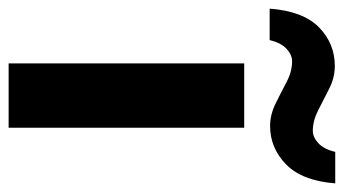

<svg xmlns="http://www.w3.org/2000/svg" viewBox="-245 -601 797 445"><g transform="rotate(90 153.5 -378.5)"><path d="M227 0H78V-546H227ZM-49 -605Q-43 -683 -5.5 -719.5Q32 -756 84 -756Q111 -756 136.5 -743Q162 -730 186.5 -717.5Q211 -705 234 -705Q249 -705 263 -718Q277 -731 283 -757H356Q350 -680 312 -643Q274 -606 223 -606Q197 -606 171.5 -618.5Q146 -631 121.5 -644Q97 -657 73 -657Q58 -657 44 -644Q30 -631 24 -605Z"/></g></svg>

Font: RS Noto Sans
Style: Bold
Weight: 700
Designer: Monotype Design Team
Foundry: Monotype Imaging Inc.
Version: Version 3.10